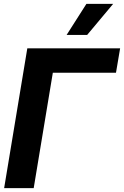

<svg xmlns="http://www.w3.org/2000/svg" viewBox="-20 -979 645 999"><path d="M605 -727.5 583.5 -600.6H254.9L155.3 0H1.5L122.1 -727.5ZM326.7 -797.4 429.7 -959H568.8L433.6 -797.4Z"/></svg>

Font: Inter Tight
Style: Bold Italic
Weight: 700
Italic angle: -9.39999°
Designer: Rasmus Andersson
Foundry: rsms
Version: Version 3.004